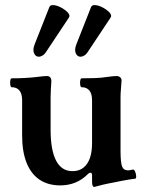

<svg xmlns="http://www.w3.org/2000/svg" viewBox="-20 -718 566 755"><path d="M350 17Q346 17 344 11.5Q342 6 342 -5V-28Q342 -39 336 -39Q334 -39 331 -37.5Q328 -36 324 -32Q303 -11 276 0Q249 11 217 11Q169 11 135.5 -11.5Q102 -34 84.5 -78Q67 -122 67 -185V-324Q67 -349 56.5 -362Q46 -375 26 -375Q22 -375 20.5 -384Q19 -393 20.5 -401.5Q22 -410 26 -410Q54 -410 79.5 -411.5Q105 -413 122 -415Q139 -417 147.5 -418Q156 -419 164 -419Q182 -419 182 -398Q181 -382 180 -366.5Q179 -351 179 -338V-208Q179 -128 200.5 -86.5Q222 -45 265 -45Q302 -45 322 -73.5Q342 -102 342 -156V-324Q342 -349 331.5 -362Q321 -375 301 -375Q297 -375 295.5 -384Q294 -393 295.5 -401.5Q297 -410 301 -410Q328 -410 354.5 -411Q381 -412 398 -415Q415 -417 422.5 -418Q430 -419 438 -419Q446 -419 452 -414.5Q458 -410 458 -401Q457 -383 455.5 -367Q454 -351 454 -338V-125Q454 -79 460 -63.5Q466 -48 484 -48Q487 -48 491.5 -49Q496 -50 501 -51Q507 -53 511 -44Q515 -35 515.5 -25.5Q516 -16 511 -15Q506 -15 491 -12.5Q476 -10 459.5 -7Q443 -4 430 -1Q418 1 406.5 3.5Q395 6 383.5 8.5Q372 11 359 15Q353 17 350 17ZM132 -495Q120 -495 114 -508.5Q108 -522 116 -543L174 -690Q177 -698 188 -698Q201 -698 218 -689.5Q235 -681 246 -669.5Q257 -658 251 -649L164 -518Q156 -505 148 -500Q140 -495 132 -495ZM296 -495Q284 -495 278 -508.5Q272 -522 280 -543L338 -690Q341 -698 352 -698Q365 -698 382 -689.5Q399 -681 410 -669.5Q421 -658 415 -649L328 -518Q320 -505 312 -500Q304 -495 296 -495Z"/></svg>

Font: Junicode VF
Style: Regular
Weight: 400
Designer: Peter S. Baker
Version: Version 2.213